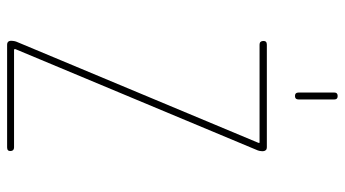

<svg xmlns="http://www.w3.org/2000/svg" viewBox="-235 -735 970 540"><g transform="rotate(90 250.0 -465.0)"><path d="M240.2 -820.3V-919.9Q240.2 -929.7 250 -929.7Q259.8 -929.7 259.8 -919.9V-820.3Q259.8 -809.6 250 -809.6Q240.2 -809.6 240.2 -820.3ZM98.6 -29.3 381.8 -707V-709Q381.8 -710 380.9 -710H105.5Q95.7 -710 95.2 -720.2Q94.7 -730.5 105.5 -730.5H394.5Q404.3 -730.5 405.3 -719.7Q405.3 -709 401.4 -701.2L118.2 -23.4V-21.5Q118.2 -20.5 119.1 -19.5H394.5Q404.3 -19.5 404.8 -9.8Q405.3 0 394.5 0H105.5Q95.7 0 94.7 -9.8Q94.7 -21.5 98.6 -29.3Z"/></g></svg>

Font: Rounded-L Mgen+ 2m thin
Style: Regular
Weight: 100
Designer: [Source Han Sans]
Ryoko NISHIZUKA  (kana & ideographs); Paul D. Hunt (Latin, Greek & Cyrillic); Wenlong ZHANG  (bopomofo
Version: Version 1.059.20150602